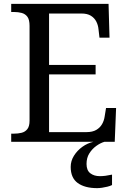

<svg xmlns="http://www.w3.org/2000/svg" viewBox="-20 -734 663 994"><path d="M38 0V-42H51Q73 -42 91.5 -46.5Q110 -51 121.5 -65.5Q133 -80 133 -109V-600Q133 -632 122 -647Q111 -662 92.5 -667Q74 -672 51 -672H38V-714H542L547 -539H495L490 -582Q488 -604 478.5 -622.5Q469 -641 450.5 -652.5Q432 -664 402 -664H234V-398H475V-349H234V-50H427Q459 -50 478.5 -61.5Q498 -73 508.5 -91.5Q519 -110 522 -132L529 -175H581L574 0ZM483 240Q419 240 382.5 213.5Q346 187 346 130Q346 99 363 72Q380 45 406.5 26Q433 7 464 0H521Q500 6 478.5 21.5Q457 37 442.5 60Q428 83 428 115Q428 148 447.5 163Q467 178 497 178Q511 178 526.5 176Q542 174 560 170V224Q550 229 536 232.5Q522 236 508 238Q494 240 483 240Z"/></svg>

Font: Noto Serif Bengali
Style: Regular
Weight: 400
Designer: Juan Bruce, Universal Thirst, Indian Type Foundry and the Monotype Design Team.
Foundry: Monotype Imaging Inc.
Version: Version 2.003